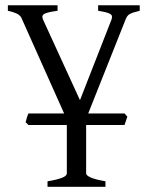

<svg xmlns="http://www.w3.org/2000/svg" viewBox="-20 -474 560 728"><path d="M452.1 0H306.6V183.6Q306.6 190.9 323.2 198.7Q339.8 206.5 379.9 213.4V234.4H160.2V213.4Q181.2 210 195.3 206.3Q209.5 202.6 217.8 199Q226.1 195.3 229.7 191.4Q233.4 187.5 233.4 183.6V0H87.9L77.1 -10.7Q79.6 -18.6 81.8 -27.3Q84 -36.1 87.9 -43.9H223.1L64 -399.9Q59.6 -413.6 46.9 -420.7Q34.2 -427.7 9.8 -433.1V-454.1H198.2V-433.1Q160.6 -428.2 148.4 -421.6Q136.2 -415 143.1 -399.9L283.2 -94.2L402.8 -399.9Q405.3 -407.2 404.5 -412.4Q403.8 -417.5 397.9 -421.1Q392.1 -424.8 381.1 -427.5Q370.1 -430.2 352.1 -433.1V-454.1H509.8V-433.1Q495.1 -429.7 486.1 -426.8Q477.1 -423.8 471.2 -420.2Q465.3 -416.5 462.2 -411.9Q459 -407.2 456.1 -399.9L314.5 -43.9H452.1L462.9 -31.7Z"/></svg>

Font: Gentium Plus CyrE
Style: Regular
Weight: 400
Designer: J. Victor Gaultney, Annie Olsen, Iska Routamaa, Becca Hirsbrunner
Foundry: SIL International
Version: Version 5.000